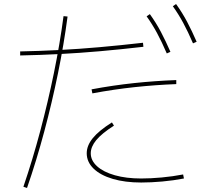

<svg xmlns="http://www.w3.org/2000/svg" viewBox="-20 -875 1040 952"><path d="M96 51Q142 -84 180 -227Q218 -370 247.5 -514Q277 -658 295 -795L315 -793Q297 -656 267.5 -511.5Q238 -367 199.5 -223Q161 -79 114 57ZM80 -620Q178 -622 274.5 -627Q371 -632 473 -641Q575 -650 689 -663L691 -643Q578 -630 475.5 -621Q373 -612 275.5 -607Q178 -602 80 -600ZM680 30Q600 30 539 12Q478 -6 444 -39Q410 -72 410 -115Q410 -153 440 -190Q470 -227 535 -268L545 -252Q484 -213 457 -180Q430 -147 430 -115Q430 -79 461.5 -50.5Q493 -22 549.5 -6Q606 10 680 10Q727 10 781.5 5Q836 0 888 -10L892 10Q840 20 784.5 25Q729 30 680 30ZM434 -432Q541 -452 644.5 -463Q748 -474 854 -478V-458Q751 -454 648 -443Q545 -432 438 -412ZM807 -610Q782 -668 758.5 -711.5Q735 -755 707 -794L723 -805Q754 -762 778 -716.5Q802 -671 825 -618ZM937 -660Q912 -718 888.5 -761.5Q865 -805 837 -844L853 -855Q884 -812 908 -766.5Q932 -721 955 -668Z"/></svg>

Font: M PLUS 2 Thin
Style: Regular
Weight: 100
Designer: Coji Morishita
Foundry: UNDERFOREST DESIGN
Version: Version 1.001